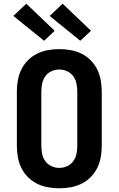

<svg xmlns="http://www.w3.org/2000/svg" viewBox="-20 -1008 640 1036"><path d="M300 8Q269 8 238.5 2.5Q208 -3 180.5 -16.5Q153 -30 131 -52Q109 -74 95.5 -101.5Q82 -129 76.5 -159.5Q71 -190 71 -221V-514Q71 -545 76.5 -575.5Q82 -606 95.5 -633.5Q109 -661 131 -683Q153 -705 180.5 -718.5Q208 -732 238.5 -737.5Q269 -743 300 -743Q331 -743 361.5 -737.5Q392 -732 419.5 -718.5Q447 -705 469 -683Q491 -661 504.5 -633.5Q518 -606 523.5 -575.5Q529 -545 529 -514V-221Q529 -190 523.5 -159.5Q518 -129 504.5 -101.5Q491 -74 469 -52Q447 -30 419.5 -16.5Q392 -3 361.5 2.5Q331 8 300 8ZM300 -102Q322 -102 342.5 -111.5Q363 -121 375.5 -138.5Q388 -156 392.5 -177.5Q397 -199 397 -221V-514Q397 -536 392.5 -557.5Q388 -579 375.5 -596.5Q363 -614 342.5 -623.5Q322 -633 300 -633Q278 -633 257.5 -623.5Q237 -614 224.5 -596.5Q212 -579 207.5 -557.5Q203 -536 203 -514V-221Q203 -199 207.5 -177.5Q212 -156 224.5 -138.5Q237 -121 257.5 -111.5Q278 -102 300 -102ZM413 -788 248 -922 318 -988 471 -842ZM218 -788 52 -922 122 -988 275 -842Z"/></svg>

Font: Iosevka SS04 XBd Ex
Style: Regular
Weight: 800
Width: 7
Monospace: yes
Designer: Belleve Invis
Foundry: Belleve Invis
Version: Version 19.0.0; ttfautohint (v1.8.4)